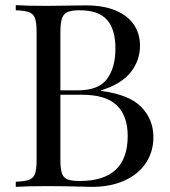

<svg xmlns="http://www.w3.org/2000/svg" viewBox="-20 -728 663 748"><path d="M42 0ZM577.6 -193.8Q577.6 -137.2 548.6 -93.3Q519.5 -49.3 465.3 -24.7Q411.1 0 337.4 0L291.5 -1Q227.1 -2.9 165.5 -2.9Q83.5 -2.9 41.5 0V-20Q77.6 -21.5 94 -27.8Q110.4 -34.2 116.5 -51.3Q122.6 -68.4 122.6 -106V-602.1Q122.6 -639.6 116.5 -656.7Q110.4 -673.8 94 -680.2Q77.6 -686.5 41.5 -688V-708Q83 -705.1 163.6 -705.1Q181.2 -705.1 272 -706.5L314.5 -707Q382.8 -707 430.2 -687.3Q477.5 -667.5 501.5 -632.1Q525.4 -596.7 525.4 -549.8Q525.4 -492.2 489 -446.3Q452.6 -400.4 373.5 -376V-374Q483.9 -359.4 530.8 -310.8Q577.6 -262.2 577.6 -193.8ZM215.3 -602.1V-376H282.7Q364.3 -376 397 -420.4Q429.7 -464.8 429.7 -539.1Q429.7 -614.3 396.5 -651.1Q363.3 -688 289.6 -688Q258.3 -688 242.7 -680.9Q227.1 -673.8 221.2 -655.8Q215.3 -637.7 215.3 -602.1ZM477.5 -198.2Q477.5 -276.9 434.8 -317.9Q392.1 -358.9 299.3 -358.9H215.3V-106Q215.3 -69.8 221.2 -52.7Q227.1 -35.6 242.7 -29.3Q258.3 -22.9 290.5 -22.9Q477.5 -22.9 477.5 -198.2Z"/></svg>

Font: Playfair Display SC
Style: Regular
Weight: 400
Designer: Claus Eggers Sørensen
Foundry: Claus Eggers Sørensen
Version: Version 1.004;PS 001.004;hotconv 1.0.70;makeotf.lib2.5.58329